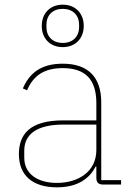

<svg xmlns="http://www.w3.org/2000/svg" viewBox="-20 -791 559 823"><path d="M249 -589C303 -589 339 -626 339 -680C339 -734 303 -771 249 -771C195 -771 159 -734 159 -680C159 -626 195 -589 249 -589ZM249 -607C206 -607 179 -634 179 -675V-685C179 -726 206 -753 249 -753C292 -753 319 -726 319 -685V-675C319 -634 292 -607 249 -607ZM499 0V-19H414V-352C414 -459 359 -518 249 -518C155 -518 106 -477 78 -412L96 -404C124 -470 173 -499 249 -499C343 -499 393 -453 393 -349V-275H251C106 -275 61 -214 61 -130C61 -39 120 12 224 12C317 12 365 -29 390 -77H393V-29C393 -9 402 0 422 0ZM224 -7C142 -7 84 -45 84 -115V-145C84 -212 133 -257 252 -257H393V-148C393 -54 314 -7 224 -7Z"/></svg>

Font: IBM Plex Sans Thai Looped Thin
Style: Regular
Weight: 100
Designer: Mike Abbink, Paul van der Laan, Pieter van Rosmalen, Ben Mitchell, Mark Frömberg
Foundry: Bold Monday
Version: Version 1.1